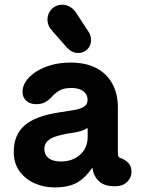

<svg xmlns="http://www.w3.org/2000/svg" viewBox="-20 -802 615 837"><path d="M217.8 15Q171.5 15 131 -2.9Q90.5 -20.8 65.2 -55.4Q40 -90 40 -140.5Q40 -213.8 87.2 -255.2Q134.5 -296.8 241.2 -312.5Q274.5 -317.5 301.8 -322Q329 -326.5 345.4 -336.4Q361.8 -346.2 361.8 -366.5Q361.8 -382.2 353.5 -394Q345.2 -405.8 329.2 -412.1Q313.2 -418.5 289.2 -418.5Q257.5 -418.5 237.9 -406.6Q218.2 -394.8 204.5 -378.5Q192.2 -364.8 175.9 -356.2Q159.5 -347.8 138.8 -347.8Q111.2 -347.8 94.8 -362.4Q78.2 -377 78.2 -402Q78.2 -427 94.2 -449.6Q110.2 -472.2 138.4 -490.2Q166.5 -508.2 204.9 -518.8Q243.2 -529.2 287.2 -529.2Q355.2 -529.2 401.1 -504.5Q447 -479.8 470.4 -435.9Q493.8 -392 493.8 -334.5V-136.5Q493.8 -124.2 496.6 -119.6Q499.5 -115 508.8 -111.8Q525 -106.2 539.1 -92Q553.2 -77.8 553.2 -53.5Q553.2 -26.8 533.4 -8Q513.5 10.8 476.8 10Q435.5 9.2 413 -10.5Q390.5 -30.2 384.5 -61.5L383.8 -68.8H380.8Q353.5 -28 316.8 -6.5Q280 15 217.8 15ZM247.2 -98Q278.8 -98 304.9 -111Q331 -124 346.6 -148.1Q362.2 -172.2 362.2 -204.5V-240.2Q362.2 -243 360.8 -243.1Q359.2 -243.2 355.5 -240.8Q343.5 -233.2 326.6 -229Q309.8 -224.8 291.2 -222.2Q272.8 -219.8 253.5 -215.2Q208.2 -205.8 190.8 -190.6Q173.2 -175.5 173.2 -152.8Q173.2 -128 191.4 -113Q209.5 -98 247.2 -98ZM321.5 -570.8Q294.5 -570.8 273 -593.2L208.2 -666.8Q196.2 -680 191.5 -692.2Q186.8 -704.5 186.8 -716Q186.8 -742.2 203.9 -761.1Q221 -780 246.2 -781.2Q263.2 -783 281.5 -774Q299.8 -765 312 -746L366 -663.5Q376.8 -647.5 376.8 -626.8Q376.8 -601.5 359.6 -586.1Q342.5 -570.8 321.5 -570.8Z"/></svg>

Font: National Park
Style: Regular
Weight: 400
Designer: Andrea Herstowski, Ben Hoepner
Version: Version 1.009